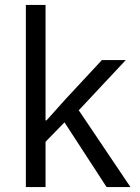

<svg xmlns="http://www.w3.org/2000/svg" viewBox="-20 -760 567 780"><path d="M85 -740H165V-271H169L248 -359L394 -516H491L300 -312L510 0H413L242 -263L165 -184V0H85Z"/></svg>

Font: IBM Plex Sans Devanagari
Style: Regular
Weight: 400
Designer: Mike Abbink, Paul van der Laan, Pieter van Rosmalen, Erin McLaughlin
Foundry: Bold Monday
Version: Version 1.1